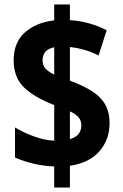

<svg xmlns="http://www.w3.org/2000/svg" viewBox="-20 -779 549 857"><path d="M222 -36Q174 -38 129.5 -48.5Q85 -59 47 -76V-210Q85 -187 132 -170Q179 -153 222 -151V-310Q132 -345 86.5 -389.5Q41 -434 41 -510Q41 -590 91.5 -634.5Q142 -679 222 -688V-759H292V-689Q378 -684 456 -644L420 -531Q390 -547 356.5 -556.5Q323 -566 292 -569V-419Q349 -398 388.5 -373.5Q428 -349 448.5 -314.5Q469 -280 469 -229Q469 -156 424 -104Q379 -52 292 -39V58H222ZM222 -568Q194 -562 182 -547Q170 -532 170 -509Q170 -488 182 -474Q194 -460 222 -446ZM292 -158Q319 -166 331 -181.5Q343 -197 343 -219Q343 -241 330.5 -255.5Q318 -270 292 -282Z"/></svg>

Font: Noto Sans Ethiopic Condensed ExtraBold
Style: Regular
Weight: 800
Width: 3
Designer: Monotype Design Team
Foundry: Monotype Imaging Inc.
Version: Version 2.102; ttfautohint (v1.8.4.7-5d5b)